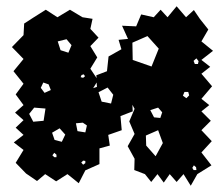

<svg xmlns="http://www.w3.org/2000/svg" viewBox="-20 -565 703 612"><path d="M63 -12 30 -46 55 -87 24 -111 55 -135 30 -158 55 -182 28 -206 55 -230 30 -264 55 -298 23 -338 55 -377 18 -415 55 -453 57 -490 88 -510 126 -534 163 -510 203 -534 243 -510 275 -505 268 -473 294 -445 268 -418 290 -382 268 -346 288 -316 287 -325 321 -338 326 -385 367 -408 358 -438 388 -441 369 -483 414 -481 430 -519 470 -510 492 -534 514 -510 543 -545 573 -510 598 -533 617 -505 644 -471 622 -433 659 -403 622 -374 650 -352 622 -330 656 -290 622 -250 647 -230 622 -210 652 -180 622 -150 655 -115 622 -79 654 -38 609 -10 588 27 565 -10 543 15 521 -10 502 17 482 -10 462 15 442 -10 408 -23 409 -59 387 -99 409 -138 392 -178 409 -218 402 -231 403 -210 364 -195 368 -150 325 -135 330 -101 297 -92V-42L252 -22L231 19L195 -10L159 13L124 -10L98 12ZM450 -450 402 -429 403 -374 463 -353 486 -410ZM192 -440 164 -433 173 -405 198 -397 208 -421ZM606 -379 597 -371 601 -361H611L613 -370ZM247 -328 240 -326 237 -319 245 -317 251 -322ZM289 -288 288 -302 277 -284ZM135 -296 118 -302 110 -285 122 -269 142 -278ZM341 -263 323 -286 294 -271 304 -241 334 -235ZM580 -272H568L563 -260L574 -252L583 -261ZM125 -219 89 -222 73 -202 86 -177 119 -180ZM497 -207 484 -222 459 -214 471 -191 491 -189ZM244 -174 222 -172 227 -147 252 -143 257 -165ZM188 -136 170 -156 146 -142 154 -119 177 -113ZM484 -150 445 -133 446 -101 476 -67 499 -109ZM160 -72 153 -78 147 -70 153 -64H160ZM252 -52 245 -53 239 -47 245 -40 252 -45ZM605 -32 598 -38 593 -30 597 -23H606Z"/></svg>

Font: Rubik Gemstones
Style: Regular
Weight: 400
Designer: Hubert and Fischer, NaN
Foundry: Hubert and Fischer, NaN
Version: Version 2.200